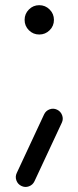

<svg xmlns="http://www.w3.org/2000/svg" viewBox="-20 -559 309 756"><path d="M153.6 -108.6Q160.4 -123 175.3 -128.5Q190.2 -134 204.6 -127.2Q219 -120.4 224.6 -105.3Q230.2 -90.3 223.4 -75.9L115.7 154.8Q108.9 169.2 93.9 174.7Q78.9 180.2 64.5 173.3Q50 166.5 44.6 151.6Q39.1 136.7 45.9 122.3ZM175.4 -439.9Q158.4 -423.1 134.5 -423.1Q110.6 -423.1 93.8 -439.9Q76.9 -456.8 76.9 -480.7Q76.9 -504.6 93.8 -521.6Q110.6 -538.6 134.5 -538.6Q158.4 -538.6 175.4 -521.6Q192.4 -504.6 192.4 -480.7Q192.4 -456.8 175.4 -439.9Z"/></svg>

Font: Tecnico
Style: Grueso
Weight: 700
Version: Version 1.3